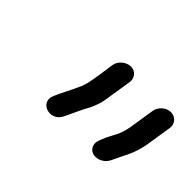

<svg xmlns="http://www.w3.org/2000/svg" viewBox="-54 -782 484 484"><g transform="rotate(45 188.5 -540.0)"><path d="M315.7 -614 305 -546C303.3 -535.7 299.5 -521.8 295.2 -512.7C290.8 -503.2 281.1 -487.5 275.7 -472.9C273.4 -466.9 267.4 -455.5 272.7 -443.9C280.4 -427 300.7 -427.4 314.1 -435.4C329 -444.2 330.8 -456.4 339.9 -473.9L350.4 -495.2C357.3 -509.4 363.1 -528.1 366 -546L376.7 -614C379.4 -631 367 -644.5 350.6 -644.5C333.4 -644.5 318.3 -630 315.7 -614ZM198.2 -654.5C181.7 -654.5 165 -641 162.3 -624C158.4 -598.9 155.7 -574.4 150.7 -550.6C147.5 -535.4 142.3 -526.8 135 -510.8L126.4 -493.3C121.9 -484.2 116.5 -474.1 112.5 -464.2C96 -427.2 151.1 -409.8 167.8 -447.3C177.7 -467.4 188 -491.8 198.1 -509.1C198.4 -509.5 198.8 -510.3 199.1 -511L205.6 -527C210.8 -539.7 212.8 -557.3 214.6 -569L223.3 -624C225.9 -640 215.3 -654.5 198.2 -654.5Z"/></g></svg>

Font: CiSf OpenHand
Style: BdObl
Weight: 400
Foundry: Cannot Into Space Fonts
Version: Version 0.7892